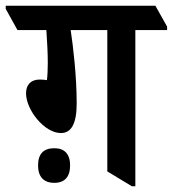

<svg xmlns="http://www.w3.org/2000/svg" viewBox="-69 -644 604 671"><path d="M144 -179C179 -179 199 -210 199 -282C199 -378 187 -479 178 -539H306V-45L392 7H404V-539H515V-551L474 -624H-49V-613L-8 -539H93C96 -495 98 -458 98 -424C98 -404 97 -378 95 -364C89 -365 80 -366 70 -366C39 -366 22 -348 22 -318C22 -260 86 -179 144 -179ZM121 -5C157 -5 176 -26 176 -66C176 -105 157 -126 121 -126C83 -126 64 -106 64 -66C64 -26 84 -5 121 -5Z"/></svg>

Font: Noto Serif Devanagari Condensed SemiBold
Style: Regular
Weight: 600
Width: 3
Designer: Universal Thirst, Indian Type Foundry and the Monotype Design Team
Foundry: Monotype Imaging Inc.
Version: Version 2.004